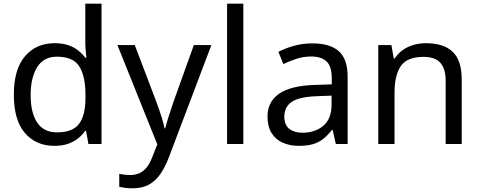

<svg xmlns="http://www.w3.org/2000/svg" viewBox="-20 -831 2602 1040"><path d="M275 -41Q175 -41 115 -110.5Q55 -180 55 -318Q55 -456 115.5 -526.5Q176 -597 276 -597Q318 -597 349 -586.5Q380 -576 403 -558Q426 -540 442 -518H448Q447 -531 444.5 -556.5Q442 -582 442 -597V-811H530V-51H459L446 -123H442Q426 -100 403 -81.5Q380 -63 348.5 -52Q317 -41 275 -41ZM289 -114Q374 -114 408.5 -160.5Q443 -207 443 -301V-317Q443 -417 410 -470.5Q377 -524 288 -524Q217 -524 181.5 -467.5Q146 -411 146 -316Q146 -220 181.5 -167Q217 -114 289 -114Z M616 -587H710L826 -282Q836 -255 844.5 -230Q853 -205 860 -181.5Q867 -158 871 -136H875Q881 -161 894 -201.5Q907 -242 921 -283L1030 -587H1125L894 23Q875 73 849.5 110.5Q824 148 787.5 168.5Q751 189 699 189Q675 189 657 186.5Q639 184 626 181V111Q637 113 652.5 115Q668 117 685 117Q716 117 738.5 105.5Q761 94 777 72.5Q793 51 804 22L832 -49Z M1298 -51H1210V-811H1298Z M1671 -596Q1769 -596 1816 -553Q1863 -510 1863 -416V-51H1799L1782 -127H1778Q1755 -98 1730.5 -78.5Q1706 -59 1674.5 -50Q1643 -41 1598 -41Q1550 -41 1511.5 -58Q1473 -75 1451 -110.5Q1429 -146 1429 -200Q1429 -280 1492 -323.5Q1555 -367 1686 -371L1777 -374V-406Q1777 -473 1748 -499Q1719 -525 1666 -525Q1624 -525 1586 -512.5Q1548 -500 1515 -484L1488 -550Q1523 -569 1571 -582.5Q1619 -596 1671 -596ZM1697 -310Q1597 -306 1558.5 -278Q1520 -250 1520 -199Q1520 -154 1547.5 -133Q1575 -112 1618 -112Q1686 -112 1731 -149.5Q1776 -187 1776 -265V-313Z M2287 -597Q2383 -597 2432 -550.5Q2481 -504 2481 -400V-51H2394V-394Q2394 -459 2365 -491Q2336 -523 2274 -523Q2185 -523 2151 -473Q2117 -423 2117 -329V-51H2029V-587H2100L2113 -514H2118Q2136 -542 2162.5 -560.5Q2189 -579 2221 -588Q2253 -597 2287 -597Z"/></svg>

Font: Noto Sans Tamil UI
Style: Regular
Weight: 400
Designer: Jelle Bosma - Monotype Design Team
Foundry: Monotype Imaging Inc.
Version: Version 2.004